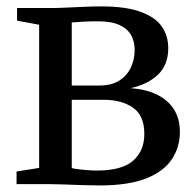

<svg xmlns="http://www.w3.org/2000/svg" viewBox="-20 -562 596 586"><path d="M283.5 4Q260 4 231.2 3Q202.5 2 176.2 1Q150 0 133 0H30.5V-38.5L99.5 -49.5V-486.5L32 -499V-537.5H139.5Q157 -537.5 182.2 -538.8Q207.5 -540 235.2 -541.2Q263 -542.5 288 -542.5Q363.5 -542.5 408.5 -526.2Q453.5 -510 473.5 -481.5Q493.5 -453 493.5 -415Q493.5 -364 462.2 -334.2Q431 -304.5 379 -293Q426 -289.5 459.5 -273Q493 -256.5 511 -228Q529 -199.5 529 -159.5Q529 -112.5 504.2 -75.5Q479.5 -38.5 425.5 -17.2Q371.5 4 283.5 4ZM276 -41.5Q352 -41.5 386.2 -71.5Q420.5 -101.5 420.5 -153Q420.5 -209.5 385.8 -233.5Q351 -257.5 295.5 -257.5H199V-49Q206.5 -47 218.8 -45.5Q231 -44 246 -42.8Q261 -41.5 276 -41.5ZM199 -301H283Q320.5 -301 344.2 -316.2Q368 -331.5 379.5 -356.2Q391 -381 391 -409.5Q391 -435 380.2 -454.5Q369.5 -474 345 -485.5Q320.5 -497 279 -497Q258 -497 237.2 -496Q216.5 -495 199 -493.5Z"/></svg>

Font: Merriweather 60pt
Style: Regular
Weight: 400
Version: Version 2.100